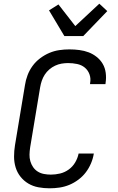

<svg xmlns="http://www.w3.org/2000/svg" viewBox="-20 -1010 640 1038"><path d="M248 8Q217 8 187.5 2.5Q158 -3 133.5 -17.5Q109 -32 91 -54.5Q73 -77 64.5 -105Q56 -133 56 -163.5Q56 -194 61 -225L115 -550Q119 -577 129 -603.5Q139 -630 156 -653.5Q173 -677 197 -695Q221 -713 247 -724Q273 -735 300.5 -739Q328 -743 355 -743Q382 -743 409 -739.5Q436 -736 459.5 -727Q483 -718 503 -702Q523 -686 535.5 -664.5Q548 -643 551.5 -616.5Q555 -590 551 -563L550 -555H467V-560Q472 -585 464 -607.5Q456 -630 438.5 -644.5Q421 -659 397 -664Q373 -669 348 -669Q331 -669 313 -666Q295 -663 278 -655Q261 -647 246.5 -634.5Q232 -622 222 -606.5Q212 -591 206 -573.5Q200 -556 197 -538L143 -213Q140 -193 139.5 -174.5Q139 -156 144 -138.5Q149 -121 159 -106.5Q169 -92 184 -82.5Q199 -73 217.5 -69.5Q236 -66 255 -66Q280 -66 305 -72Q330 -78 351.5 -93.5Q373 -109 386.5 -132Q400 -155 405 -180H488L487 -179Q483 -153 472 -127Q461 -101 444 -78.5Q427 -56 403.5 -38.5Q380 -21 354.5 -10.5Q329 0 302 4Q275 8 248 8ZM328 -815 245 -954 296 -986 387 -869 517 -990 560 -950 430 -815Z"/></svg>

Font: Iosevka Aile Oblique
Style: Regular
Weight: 400
Italic angle: -9°
Designer: Belleve Invis
Foundry: Belleve Invis
Version: Version 31.1.0; ttfautohint (v1.8.4)